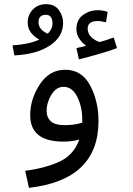

<svg xmlns="http://www.w3.org/2000/svg" viewBox="-20 -672 637 922"><path d="M453 -91Q453 -186 413 -261.5Q373 -337 293 -337Q217 -337 171 -266.5Q125 -196 125 -119Q125 8 284 8Q327 8 361 -2Q334 73 265 104.5Q196 136 101 148L119 230Q453 192 453 -91ZM204 -139Q204 -180 227 -217.5Q250 -255 285 -255Q327 -255 351 -207Q375 -159 375 -97Q375 -89 375 -83Q336 -71 293 -71Q244 -71 224 -89.5Q204 -108 204 -139ZM542 -441 526 -492Q497 -481 459 -470Q440 -475 420.5 -492Q401 -509 401 -535Q401 -571 450 -571Q460 -571 469.5 -569Q479 -567 489 -565L497 -615Q473 -623 450 -623Q410 -623 378.5 -600Q347 -577 347 -532Q347 -507 361 -486Q375 -465 394 -452Q384 -450 373 -447Q362 -444 347 -441L359 -387Q400 -397 452.5 -412Q505 -427 542 -441ZM283 -562Q283 -596 262.5 -624Q242 -652 202 -652Q162 -652 137.5 -626Q113 -600 113 -565Q113 -536 128.5 -515.5Q144 -495 169 -482Q119 -459 40 -454L49 -406Q155 -411 219 -453Q283 -495 283 -562ZM165 -565Q165 -601 200 -601Q232 -601 232 -559Q232 -532 209 -510Q165 -530 165 -565Z"/></svg>

Font: Noto Sans Arabic UI
Style: Regular
Weight: 400
Designer: Nadine Chahine - Monotype Design Team
Foundry: Monotype Imaging Inc.
Version: Version 1.900